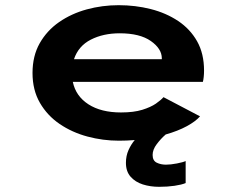

<svg xmlns="http://www.w3.org/2000/svg" viewBox="-20 -532 915 741"><path d="M439 11Q377 11 317.5 -5Q258 -21 210.2 -53.5Q162.5 -86 134 -135.2Q105.5 -184.5 105.5 -250.5Q105.5 -316 133.2 -365Q161 -414 208.2 -446.8Q255.5 -479.5 315 -495.8Q374.5 -512 438 -512Q502.5 -512 561.8 -497Q621 -482 667.5 -451Q714 -420 740.8 -372.5Q767.5 -325 767.5 -259.5Q767.5 -246.5 766.2 -235Q765 -223.5 763 -216H261Q272.5 -161 321.2 -129.5Q370 -98 447 -98Q496 -98 529 -108.2Q562 -118.5 581.8 -132.2Q601.5 -146 611 -157L752 -83Q735 -63.5 701 -45Q667 -26.5 619.5 -13Q600.5 3.5 584.8 24.5Q569 45.5 569 66Q569 88 584.8 95.8Q600.5 103.5 620.5 103.5Q638.5 103.5 663 98.8Q687.5 94 696.5 89.5V174.5Q681 181 653.8 185Q626.5 189 594 189Q560.5 189 531.2 179.8Q502 170.5 484 150Q466 129.5 466 96.5Q466 69.5 476 47.2Q486 25 500 8.5Q470 11 439 11ZM442 -403.5Q378.5 -403.5 330.5 -379Q282.5 -354.5 265.5 -303.5H604.5V-307Q604.5 -344 562 -373.8Q519.5 -403.5 442 -403.5Z"/></svg>

Font: Trispace SemiExpanded SemiBold
Style: Regular
Weight: 600
Width: 6
Designer: Tyler Finck
Foundry: Etcetera Type Company
Version: Version 1.210; ttfautohint (v1.8.3)